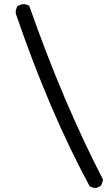

<svg xmlns="http://www.w3.org/2000/svg" viewBox="-20 -834 540 938"><path d="M452 84 472 74Q481 61 483 43Q288 -335 123 -805Q109 -814 92 -814Q87 -814 66 -805Q57 -791 57 -774V-768Q221 -289 417 74Q429 84 446 84Z"/></svg>

Font: Xiaolai Mono SC
Style: Regular
Weight: 400
Monospace: yes
Designer: LXGW / Nozomi Seto
Version: Version 3.113;September 30, 2024